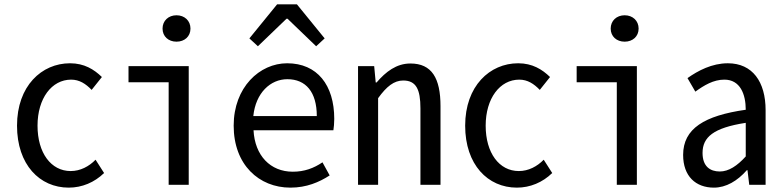

<svg xmlns="http://www.w3.org/2000/svg" viewBox="-20 -847 3594 880"><path d="M295 13C356 13 413 -11 457 -54L418 -115C388 -84 348 -63 304 -63C214 -63 152 -146 152 -271C152 -396 217 -482 306 -482C344 -482 373 -463 400 -435L447 -494C411 -529 366 -557 301 -557C171 -557 58 -453 58 -271C58 -92 162 13 295 13Z M753 0H845V-544H569V-470H753ZM789 -656C826 -656 853 -680 853 -716C853 -752 826 -777 789 -777C752 -777 725 -752 725 -716C725 -680 752 -656 789 -656Z M1311 13C1385 13 1443 -12 1491 -43L1458 -103C1418 -76 1375 -60 1322 -60C1219 -60 1148 -134 1142 -250H1508C1510 -263 1512 -282 1512 -302C1512 -457 1434 -557 1296 -557C1170 -557 1051 -447 1051 -271C1051 -92 1167 13 1311 13ZM1141 -315C1152 -422 1220 -484 1297 -484C1382 -484 1432 -425 1432 -315ZM1123 -671 1162 -635 1293 -761H1298L1429 -635L1468 -671L1341 -827H1250Z M1621 0H1713V-397C1752 -451 1786 -478 1828 -478C1887 -478 1907 -438 1907 -350V0H1999V-360C1999 -489 1959 -556 1861 -556C1797 -556 1748 -518 1706 -469H1702L1695 -544H1621Z M2349 13C2410 13 2467 -11 2511 -54L2472 -115C2442 -84 2402 -63 2358 -63C2268 -63 2206 -146 2206 -271C2206 -396 2271 -482 2360 -482C2398 -482 2427 -463 2454 -435L2501 -494C2465 -529 2420 -557 2355 -557C2225 -557 2112 -453 2112 -271C2112 -92 2216 13 2349 13Z M2807 0H2899V-544H2623V-470H2807ZM2843 -656C2880 -656 2907 -680 2907 -716C2907 -752 2880 -777 2843 -777C2806 -777 2779 -752 2779 -716C2779 -680 2806 -656 2843 -656Z M3252 13C3308 13 3360 -18 3403 -67H3406L3414 0H3489V-342C3489 -472 3429 -557 3316 -557C3243 -557 3179 -523 3131 -489L3167 -427C3207 -456 3250 -482 3300 -482C3372 -482 3398 -416 3398 -344C3209 -317 3111 -258 3111 -137C3111 -39 3169 13 3252 13ZM3279 -61C3235 -61 3200 -84 3200 -146C3200 -218 3249 -261 3398 -284V-130C3359 -87 3320 -61 3279 -61Z"/></svg>

Font: Noto Sans Mono CJK JP Regular
Style: Regular
Weight: 400
Designer: Ryoko NISHIZUKA (kana & ideographs); Paul D. Hunt (Latin, Greek & Cyrillic); Wenlong ZHANG (bopomofo); Sandoll Communica
Foundry: Adobe Systems Incorporated
Version: Version 1.004;PS 1.004;hotconv 1.0.82;makeotf.lib2.5.63406